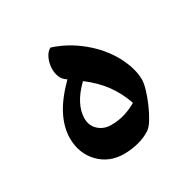

<svg xmlns="http://www.w3.org/2000/svg" viewBox="-106 -535 638 640"><g transform="rotate(-30 212.5 -215.0)"><path d="M199 0Q142 0 105 -38.5Q68 -77 68 -135Q68 -176 89.5 -219Q111 -262 159 -310Q143 -320 137.5 -334.5Q132 -349 132 -364Q132 -385 140.5 -404Q149 -423 163 -430Q220 -412 269 -372Q318 -332 346 -281Q374 -229 374 -185Q374 -171 367 -147.5Q360 -124 349 -99Q338 -74 326 -54.5Q314 -35 303 -28Q284 -15 256.5 -7.5Q229 0 199 0ZM210 -105Q238 -105 262.5 -112.5Q287 -120 309 -133Q294 -177 268 -212.5Q242 -248 201 -279Q172 -251 157.5 -223Q143 -195 143 -168Q143 -140 162.5 -122.5Q182 -105 210 -105Z"/></g></svg>

Font: Noto Naskh Arabic
Style: Regular
Weight: 400
Designer: Monotype Design Team, David Williams, Mohamad Dakak and Nizar Qandah
Foundry: Monotype Imaging Inc.
Version: Version 2.013